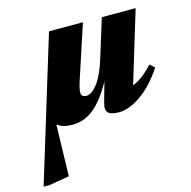

<svg xmlns="http://www.w3.org/2000/svg" viewBox="-171 -537 892 899"><g transform="rotate(-15 275.0 -88.0)"><path d="M343.5 -253 400 -436H564L459 -90Q482 -98.5 505.8 -116.2Q529.5 -134 557.5 -164L580.5 -144Q529.5 -66 470.8 -25.5Q412 15 364.5 15Q325 15 311.2 1.2Q297.5 -12.5 307 -46.5L334 -142.5Q291 -64 244 -24.5Q197 15 138 15Q90 15 64.5 -6L58 243.5L-40.5 260H-68.5L144 -436H308.5L224.5 -180.5Q217 -157.5 214 -143.5Q211 -129.5 211 -121.5Q211 -99 236.5 -99Q261.5 -99 290.5 -136.8Q319.5 -174.5 343.5 -253Z"/></g></svg>

Font: Newsreader 16pt ExtraBold
Style: Italic
Weight: 800
Italic angle: -17°
Designer: Hugues Gentile
Foundry: Production Type
Version: Version 1.003; ttfautohint (v1.8.3)